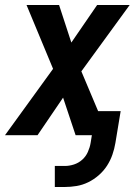

<svg xmlns="http://www.w3.org/2000/svg" viewBox="-32 -540 552 767"><path d="M187 207V123H227Q245 123 263.5 117Q282 111 296.5 98Q311 85 319 67Q327 49 330 31L335 0H270L220 -150L118 0H-12L180 -265L74 -520H204L253 -370L356 -520H486L293 -255L360 -96H450L429 31Q425 55 417 78Q409 101 395.5 122Q382 143 362.5 160Q343 177 320.5 188Q298 199 274 203Q250 207 227 207Z"/></svg>

Font: Iosevka SS04 Oblique
Style: Bold
Weight: 700
Italic angle: -9°
Monospace: yes
Designer: Belleve Invis
Foundry: Belleve Invis
Version: Version 19.0.0; ttfautohint (v1.8.4)